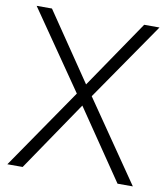

<svg xmlns="http://www.w3.org/2000/svg" viewBox="-81 -789 752 858"><g transform="rotate(10 295.0 -360.0)"><path d="M79.5 0 294.5 -316.5 510 0H579.5L328.5 -365L573.5 -720H504L294.5 -412.5L85.5 -720H16L261 -365L10 0Z"/></g></svg>

Font: Hauora Light
Style: Regular
Weight: 300
Designer: Wayne Shih
Foundry: WCYS
Version: Version 1.001;hotconv 1.0.109;makeotfexe 2.5.65596